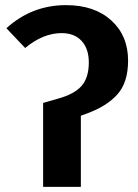

<svg xmlns="http://www.w3.org/2000/svg" viewBox="-20 -728 539 748"><path d="M148 0V-327L207 -344Q269 -361 297.5 -393Q326 -425 326 -485Q326 -538 298 -568.5Q270 -599 220 -599Q148 -599 78 -541L5 -618Q104 -708 237 -708Q348 -708 413.5 -648.5Q479 -589 479 -492Q479 -407 437.5 -360.5Q396 -314 319 -286L295 -277V0Z"/></svg>

Font: FiraGO SemiBold
Style: Regular
Weight: 600
Designer: bBox Type
Foundry: bBox Type GmbH
Version: Version 1.001;PS 001.001;hotconv 1.0.88;makeotf.lib2.5.64775